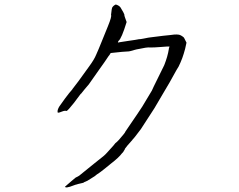

<svg xmlns="http://www.w3.org/2000/svg" viewBox="-20 -790 1040 837"><path d="M594 -227Q562 -184 558 -182V-181Q529 -149 525 -142Q523 -135 520 -133V-132Q516 -125 512 -122Q498 -103 464 -77Q449 -64 437 -55Q425 -46 419 -41Q413 -36 412 -36Q402 -30 393 -22L361 -2Q357 0 350 3H349Q343 8 338 8Q327 10 321 12Q313 15 311 15H310Q309 15 285 24Q269 29 265 26Q264 25 263 24Q265 23 267.5 20.5Q270 18 270 18Q273 16 292 -1Q308 -14 310 -16Q319 -20 325 -24L393 -79Q429 -108 433 -111Q440 -117 448 -126Q474 -155 475 -156Q481 -164 483 -166Q489 -170 499 -181Q526 -212 526 -215Q526 -216 527 -217Q592 -312 600 -325L642 -395Q647 -407 667 -447Q695 -503 696 -506Q711 -544 716 -576Q716 -580 718 -584L719 -587H715Q711 -587 706 -587Q702 -587 679 -585Q653 -583 638 -583Q626 -584 614 -582Q600 -579 588 -577Q575 -575 565 -572Q545 -566 542 -566Q527 -565 512 -564L464 -559H463L462 -558Q457 -549 453 -545Q438 -522 412 -486Q370 -427 367 -422Q361 -415 349.5 -401.5Q338 -388 333 -381H332Q328 -375 302 -341Q276 -308 270 -306Q264 -309 251 -304Q237 -298 233 -299Q230 -299 231 -307Q233 -319 243 -332Q259 -354 263 -360Q283 -387 295 -400Q295 -400 296 -402L322 -436L369 -501Q391 -531 399 -551Q399 -551 399 -552V-551Q409 -573 423 -608Q445 -662 451 -677Q468 -719 464 -725Q464 -729 467 -749Q468 -755 469 -757Q472 -762 477 -766Q484 -771 486 -770Q499 -766 505 -758Q521 -732 522 -727Q521 -722 532 -694Q510 -622 497 -612Q495 -610 495 -608L494 -605H497L502 -606L541 -612Q577 -617 585 -619Q592 -619 607 -622Q631 -627 635 -627Q683 -633 691 -634Q697 -635 720 -637Q743 -641 758 -639Q768 -638 781 -627Q782 -626 783 -624L793 -604Q790 -589 787 -577Q784 -565 781 -556Q775 -536 767 -518Q760 -500 749 -484Q730 -451 729 -448Q727 -443 693 -386Q654 -320 653 -318Q643 -303 623.5 -272.5Q604 -242 594 -227Z"/></svg>

Font: ToneOZ-Pinyin-Tsuipita-TC
Style: Regular
Weight: 400
Designer: ÂÆ£ÂøóÂáåJeffrey Xuan(jeffreyx@gmail.com, ToneOZ.com) ÈòøÂù§(cjkFonts)
Foundry: ToneOZ
Version: Version 0.24071